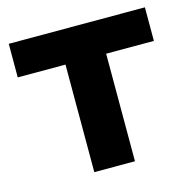

<svg xmlns="http://www.w3.org/2000/svg" viewBox="-85 -623 705 707"><g transform="rotate(-15 267.5 -269.0)"><path d="M527 -410H345V0H190V-410H8V-538H527Z"/></g></svg>

Font: mBank
Style: Bold
Weight: 700
Designer: Julieta Ulanovsky
Foundry: Julieta Ulanovsky
Version: Version 7.200